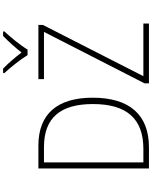

<svg xmlns="http://www.w3.org/2000/svg" viewBox="109 -1091 982 1240"><g transform="rotate(-90 600.0 -471.0)"><path d="M864 -784H900C924 -826 980 -894 1017 -934V-942H988C951 -907 911 -861 881 -823C852 -861 813 -907 777 -942H748V-934C785 -894 839 -826 864 -784ZM132 0H269C478 0 589 -125 589 -363C589 -592 484 -714 280 -714H132ZM682 0H1068V-36H728L1059 -685V-714H709V-678H1014L682 -29ZM258 -36H171V-678H270C461 -678 548 -570 548 -362C548 -144 454 -36 258 -36Z"/></g></svg>

Font: Noto Sans Mono ExtraLight
Style: Regular
Weight: 200
Designer: Monotype Design Team
Foundry: Monotype Imaging Inc.
Version: Version 2.014